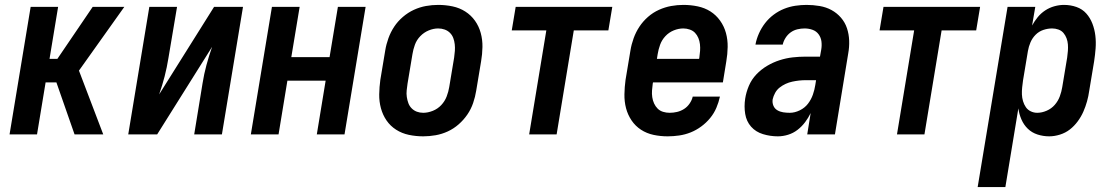

<svg xmlns="http://www.w3.org/2000/svg" viewBox="-20 -548 4540 783"><path d="M19 0 105 -520H217L182 -308H214L358 -520H487L302 -260L401 0H284L210 -212H166L131 0Z M503 0 589 -520H702L667 -312Q661 -274 651.5 -237Q642 -200 629 -163L853 -520H971L885 0H772L806 -208Q812 -246 822 -283Q832 -320 845 -357L621 0Z M1003 0 1089 -520H1202L1168 -315H1324L1358 -520H1471L1385 0H1272L1308 -219H1152L1116 0Z M1706 8Q1676 8 1647.5 2Q1619 -4 1595.5 -19Q1572 -34 1556.5 -56.5Q1541 -79 1533.5 -106.5Q1526 -134 1526.5 -163.5Q1527 -193 1531 -222L1551 -342Q1555 -367 1564 -392Q1573 -417 1587.5 -439Q1602 -461 1623 -479Q1644 -497 1668 -508Q1692 -519 1717 -523.5Q1742 -528 1767 -528Q1797 -528 1825.5 -522Q1854 -516 1877.5 -501Q1901 -486 1917 -463.5Q1933 -441 1940.5 -413.5Q1948 -386 1947.5 -356.5Q1947 -327 1942 -298L1922 -178Q1918 -153 1909.5 -128Q1901 -103 1886 -81Q1871 -59 1850.5 -41Q1830 -23 1806 -12Q1782 -1 1756.5 3.5Q1731 8 1706 8ZM1706 -88Q1725 -88 1745 -96Q1765 -104 1779.5 -119.5Q1794 -135 1801.5 -154.5Q1809 -174 1812 -193L1832 -313Q1834 -327 1835 -340.5Q1836 -354 1834.5 -367.5Q1833 -381 1828.5 -393Q1824 -405 1815 -414Q1806 -423 1793.5 -427.5Q1781 -432 1767 -432Q1748 -432 1728.5 -424Q1709 -416 1694 -400.5Q1679 -385 1672 -365.5Q1665 -346 1662 -327L1642 -207Q1640 -193 1638.5 -179.5Q1637 -166 1639 -152.5Q1641 -139 1645.5 -127Q1650 -115 1659 -106Q1668 -97 1680 -92.5Q1692 -88 1706 -88Z M2138 0 2208 -424H2067L2083 -520H2477L2461 -424H2320L2250 0Z M2703 8Q2673 8 2645 2Q2617 -4 2594 -19Q2571 -34 2555.5 -57Q2540 -80 2533 -107Q2526 -134 2526.5 -163.5Q2527 -193 2531 -222L2551 -342Q2555 -367 2564 -392Q2573 -417 2587.5 -439Q2602 -461 2622.5 -479Q2643 -497 2667.5 -508Q2692 -519 2717 -523.5Q2742 -528 2767 -528Q2797 -528 2825.5 -522Q2854 -516 2877 -501.5Q2900 -487 2916.5 -464Q2933 -441 2940.5 -413.5Q2948 -386 2947.5 -356.5Q2947 -327 2942 -298L2928 -212H2643L2642 -207Q2640 -193 2639 -179Q2638 -165 2640 -151.5Q2642 -138 2647.5 -126Q2653 -114 2662 -105Q2671 -96 2684 -92Q2697 -88 2711 -88Q2726 -88 2741 -91.5Q2756 -95 2769.5 -103.5Q2783 -112 2792.5 -126Q2802 -140 2805 -154H2916Q2911 -131 2901.5 -108.5Q2892 -86 2876 -66.5Q2860 -47 2839.5 -32Q2819 -17 2796.5 -8Q2774 1 2750 4.5Q2726 8 2703 8ZM2659 -308H2831L2832 -313Q2834 -327 2835 -340.5Q2836 -354 2834.5 -367.5Q2833 -381 2828 -393Q2823 -405 2814.5 -414Q2806 -423 2793 -427.5Q2780 -432 2767 -432Q2747 -432 2727.5 -424Q2708 -416 2693.5 -400.5Q2679 -385 2672 -365.5Q2665 -346 2662 -327Z M3152 8Q3121 8 3091.5 -1Q3062 -10 3043 -31.5Q3024 -53 3019 -83.5Q3014 -114 3019 -146Q3023 -172 3034 -198Q3045 -224 3064.5 -244.5Q3084 -265 3108.5 -279.5Q3133 -294 3159.5 -302.5Q3186 -311 3212.5 -314Q3239 -317 3265 -317H3324L3329 -345Q3332 -362 3330 -378.5Q3328 -395 3318.5 -408Q3309 -421 3293.5 -426.5Q3278 -432 3261 -432Q3247 -432 3232 -428.5Q3217 -425 3204.5 -416Q3192 -407 3183.5 -393.5Q3175 -380 3172 -366H3061V-367Q3065 -389 3075 -411.5Q3085 -434 3100 -453.5Q3115 -473 3135 -488Q3155 -503 3177.5 -512Q3200 -521 3223.5 -524.5Q3247 -528 3269 -528Q3296 -528 3322.5 -523.5Q3349 -519 3371 -507Q3393 -495 3409.5 -476Q3426 -457 3434 -433Q3442 -409 3443 -382.5Q3444 -356 3439 -329L3385 0H3272L3286 -87Q3277 -68 3263.5 -50Q3250 -32 3232.5 -18.5Q3215 -5 3194 1.5Q3173 8 3152 8ZM3201 -88Q3221 -88 3241.5 -98Q3262 -108 3275 -125Q3288 -142 3295 -162Q3302 -182 3305 -202L3308 -221H3265Q3252 -221 3238.5 -219.5Q3225 -218 3211 -215Q3197 -212 3184 -206Q3171 -200 3159.5 -191Q3148 -182 3141 -169Q3134 -156 3131 -143Q3129 -129 3134 -117Q3139 -105 3150 -98.5Q3161 -92 3174 -90Q3187 -88 3201 -88Z M3638 0 3708 -424H3567L3583 -520H3977L3961 -424H3820L3750 0Z M3967 215 4089 -520H4202L4189 -444Q4199 -462 4212 -478Q4225 -494 4242.5 -505.5Q4260 -517 4280 -522.5Q4300 -528 4319 -528Q4346 -528 4370 -519.5Q4394 -511 4410 -493Q4426 -475 4435 -451.5Q4444 -428 4447 -402.5Q4450 -377 4448 -350.5Q4446 -324 4442 -298L4422 -178Q4419 -156 4413 -134.5Q4407 -113 4398 -92.5Q4389 -72 4375 -53Q4361 -34 4343 -20Q4325 -6 4302.5 1Q4280 8 4259 8Q4234 8 4211 0.5Q4188 -7 4171.5 -23Q4155 -39 4145.5 -61Q4136 -83 4133 -106L4080 215ZM4210 -88Q4229 -88 4248.5 -96.5Q4268 -105 4281.5 -120.5Q4295 -136 4302 -155Q4309 -174 4312 -193L4332 -313Q4334 -327 4335 -340.5Q4336 -354 4335 -367Q4334 -380 4329.5 -392Q4325 -404 4317 -413.5Q4309 -423 4296.5 -427.5Q4284 -432 4271 -432Q4253 -432 4235 -426Q4217 -420 4203.5 -406.5Q4190 -393 4182.5 -375.5Q4175 -358 4172 -340L4152 -220Q4150 -206 4148.5 -191.5Q4147 -177 4147.5 -163Q4148 -149 4152 -135.5Q4156 -122 4163.5 -111Q4171 -100 4183.5 -94Q4196 -88 4210 -88Z"/></svg>

Font: Iosevka Term Curly Oblique
Style: Bold
Weight: 700
Italic angle: -9°
Designer: Belleve Invis
Foundry: Belleve Invis
Version: Version 32.3.0